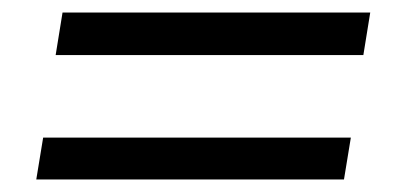

<svg xmlns="http://www.w3.org/2000/svg" viewBox="-20 -441 640 307"><path d="M69 -353 80 -421H572L561 -353ZM38 -154 49 -221H541L530 -154Z"/></svg>

Font: Mulish Medium
Style: Italic
Weight: 500
Italic angle: -9°
Designer: Vernon Adams
Foundry: Vernon Adams
Version: Version 3.603; ttfautohint (v1.8.3)